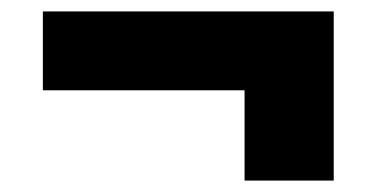

<svg xmlns="http://www.w3.org/2000/svg" viewBox="-20 -453 659 336"><path d="M55 -295V-433H564V-295ZM408 -137V-383H564V-137Z"/></svg>

Font: Public Sans Thin Black
Style: Regular
Weight: 900
Version: Version 2.001